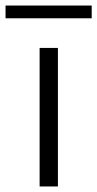

<svg xmlns="http://www.w3.org/2000/svg" viewBox="-63 -673 351 693"><path d="M-43 -653H268V-607H-43ZM80 -500H146V0H80Z"/></svg>

Font: Oakes Grotesk Light
Style: Regular
Weight: 300
Designer: Samuel Oakes
Foundry: Samuel Oakes
Version: Version 1.000;PS 001.000;hotconv 1.0.88;makeotf.lib2.5.64775